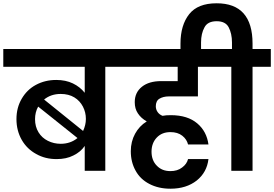

<svg xmlns="http://www.w3.org/2000/svg" viewBox="-41 -1038 1666 1167"><path d="M-21 -740C-21 -740 -21 -632 -21 -632C-21 -632 474 -632 474 -632C474 -632 474 -474 474 -474C474 -474 474 -474 474 -474C455 -498 431 -517 402 -531C373 -545 339 -552 301 -552C301 -552 301 -552 301 -552C255 -552 214 -542 177 -522C140 -502 112 -474 91 -438C70 -402 59 -361 59 -314C59 -314 59 -314 59 -314C59 -267 70 -225 91 -188C112 -151 142 -122 179 -102C216 -81 257 -71 303 -71C303 -71 303 -71 303 -71C342 -71 376 -78 405 -93C434 -107 457 -126 474 -151C474 -151 474 0 474 0C474 0 599 0 599 0C599 0 599 -632 599 -632C599 -632 709 -632 709 -632C709 -632 709 -740 709 -740C709 -740 -21 -740 -21 -740ZM328 -467C328 -467 328 -467 328 -467C360 -467 388 -460 411 -446C434 -432 451 -413 463 -390C475 -367 481 -342 481 -315C481 -315 481 -315 481 -315C481 -290 475 -266 464 -242C464 -242 227 -433 227 -433C227 -433 227 -433 227 -433C255 -456 289 -467 328 -467ZM172 -314C172 -314 172 -314 172 -314C172 -341 178 -367 191 -390C191 -390 430 -199 430 -199C430 -199 430 -199 430 -199C402 -176 368 -164 328 -164C328 -164 328 -164 328 -164C300 -164 274 -170 250 -182C226 -194 207 -211 193 -234C179 -257 172 -283 172 -314Z M985 -452C985 -452 1162 -452 1162 -452C1162 -452 1162 -632 1162 -632C1162 -632 1295 -632 1295 -632C1295 -632 1295 -740 1295 -740C1295 -740 668 -740 668 -740C668 -740 668 -632 668 -632C668 -632 1039 -632 1039 -632C1039 -632 1039 -545 1039 -545C1039 -545 939 -545 939 -545C939 -545 939 -545 939 -545C890 -545 851 -534 822 -511C793 -488 778 -457 778 -417C778 -417 778 -417 778 -417C778 -391 784 -368 797 -349C810 -329 828 -313 851 -300C851 -300 851 -300 851 -300C820 -281 797 -256 780 -225C763 -194 754 -158 754 -119C754 -119 754 -119 754 -119C754 -74 764 -35 783 -1C802 34 830 61 867 80C903 99 946 109 995 109C995 109 995 109 995 109C1060 109 1113 92 1155 59C1196 26 1220 -18 1226 -71C1226 -71 1102 -71 1102 -71C1102 -71 1102 -71 1102 -71C1097 -51 1085 -34 1066 -20C1047 -5 1023 2 995 2C995 2 995 2 995 2C960 2 933 -9 912 -31C891 -52 880 -81 880 -116C880 -116 880 -116 880 -116C880 -151 891 -180 912 -202C933 -224 960 -235 995 -235C995 -235 995 -235 995 -235C1024 -235 1048 -228 1067 -213C1086 -198 1097 -180 1102 -160C1102 -160 1226 -160 1226 -160C1226 -160 1226 -160 1226 -160C1219 -212 1197 -255 1158 -288C1119 -321 1066 -338 997 -338C997 -338 997 -338 997 -338C978 -338 961 -337 947 -334C947 -334 947 -334 947 -334C934 -339 924 -347 917 -357C910 -367 906 -379 906 -392C906 -392 906 -392 906 -392C906 -413 913 -429 928 -438C943 -447 962 -452 985 -452Z M1494 -740C1494 -740 1494 -773 1494 -773C1494 -773 1494 -773 1494 -773C1494 -936 1421 -1018 1276 -1018C1276 -1018 1276 -1018 1276 -1018C1199 -1018 1144 -996 1109 -952C1074 -908 1056 -848 1056 -773C1056 -773 1056 -711 1056 -711C1056 -711 1181 -711 1181 -711C1181 -711 1181 -780 1181 -780C1181 -780 1181 -780 1181 -780C1181 -816 1188 -847 1202 -872C1215 -897 1240 -909 1276 -909C1276 -909 1276 -909 1276 -909C1311 -909 1336 -897 1349 -872C1362 -847 1369 -816 1369 -780C1369 -780 1369 -740 1369 -740C1369 -740 1254 -740 1254 -740C1254 -740 1254 -632 1254 -632C1254 -632 1365 -632 1365 -632C1365 -632 1365 0 1365 0C1365 0 1494 0 1494 0C1494 0 1494 -632 1494 -632C1494 -632 1605 -632 1605 -632C1605 -632 1605 -740 1605 -740C1605 -740 1494 -740 1494 -740Z"/></svg>

Font: Girnar Poppins
Style: SemiBold
Weight: 500
Designer: Ninad Kale (Devanagari), Jonny Pinhorn (Latin)
Foundry: Indian Type Foundry
Version: ""